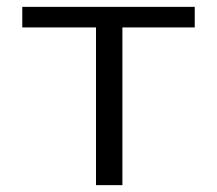

<svg xmlns="http://www.w3.org/2000/svg" viewBox="-20 -540 633 560"><path d="M337 -460V0H260V-460H45V-520H548V-460Z"/></svg>

Font: M PLUS 1p
Style: Regular
Weight: 400
Version: Version 1.062